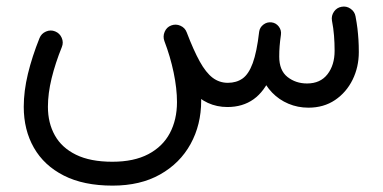

<svg xmlns="http://www.w3.org/2000/svg" viewBox="-20 -300 1171 587"><path d="M52.6 26.5Q52.6 97.3 83.6 151.6Q114.6 206 175 236.7Q235.5 267.5 324.2 267.5Q409.1 267.5 469.6 233.3Q530.2 199.2 562.6 140.3Q595.1 81.4 595.1 7.6Q595.1 -39.8 583.5 -92.4Q571.8 -145 550.8 -201.2Q545.6 -215.2 531.5 -221.4Q517.5 -227.5 503.4 -222.2Q489.6 -217 483.5 -202.7Q477.4 -188.5 482.6 -174.4Q500.6 -127.3 510.9 -78.2Q521.1 -29.1 521.1 12.1Q521.1 65.8 499.3 107Q477.5 148.1 433.5 171.3Q389.5 194.5 323.5 194.5Q256 194.5 212.3 173Q168.6 151.6 147.6 113.7Q126.5 75.9 126.5 26.5Q126.5 -14.1 137.8 -60.6Q149.2 -107.1 169.1 -156.3Q174.8 -170.3 168.7 -184.3Q162.7 -198.3 148.6 -204Q134.8 -209.7 120.6 -203.6Q106.4 -197.5 100.8 -183.5Q78.1 -127 65.3 -74.1Q52.6 -21.2 52.6 26.5ZM482.6 -174.4Q521.3 -73.4 565.9 -23.1Q610.5 27.2 675.4 27.2Q721.9 27.2 755.2 3.5Q788.5 -20.3 809.3 -69.2Q830.1 -118.2 838.9 -193.9Q840.7 -207.8 832.2 -218.9Q823.7 -230 810.2 -231.6Q796.3 -233.3 785.2 -224.7Q774.1 -216.1 772.3 -202.6Q765.1 -140.7 752.7 -107Q740.3 -73.3 721.6 -60Q702.9 -46.8 676.5 -46.8Q650.7 -46.8 630.1 -62.3Q609.6 -77.9 590.7 -112Q571.8 -146.2 550.8 -201.2Q545.4 -215.2 531.4 -221.4Q517.5 -227.5 503.4 -222.2Q489.4 -217 483.4 -202.7Q477.4 -188.5 482.6 -174.4ZM766.9 -131.5Q766.9 -97.4 779 -68Q791 -38.6 812.1 -16.8Q833.3 5.1 861.8 17.1Q890.4 29.2 922.9 29.2Q969.8 29.2 1004.4 5.8Q1038.9 -17.6 1058 -56.3Q1077 -95 1077 -140.6Q1077 -161.3 1075.9 -178.6Q1074.8 -195.9 1072.8 -213Q1070.7 -230 1067 -249.8Q1064.5 -264.5 1051.8 -273.3Q1039.2 -282.1 1024.4 -279.3Q1009.6 -276.8 1001 -264.3Q992.4 -251.7 994.9 -236.9Q999.4 -213.8 1001.2 -191.1Q1003 -168.4 1003 -144.7Q1003 -101.1 981.2 -73Q959.4 -44.8 918.7 -44.8Q884.2 -44.8 858.9 -64.7Q833.7 -84.6 833.7 -126.9Q833.7 -144.4 834.9 -158.9Q836 -173.5 838.9 -193.7Q840.9 -207.4 832.5 -218.6Q824 -229.8 810.4 -231.6Q796.5 -233.3 785.3 -224.8Q774.1 -216.3 772.3 -202.8Q769.2 -181.8 768.1 -166.5Q766.9 -151.1 766.9 -131.5Z"/></svg>

Font: Mikhak VF
Style: Regular
Weight: 100
Designer: Amin Abedi
Version: Version 3.001